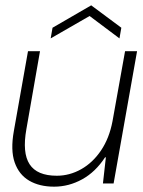

<svg xmlns="http://www.w3.org/2000/svg" viewBox="-20 -688 537 720"><path d="M183 12Q128 12 89.5 -10.5Q51 -33 35 -79Q19 -125 32 -197L85 -496H130L79 -204Q63 -115 91 -72Q119 -29 193 -29Q241 -29 284.5 -53.5Q328 -78 359 -124Q390 -170 402 -234L449 -496H494L406 0H366L377 -98H374Q338 -43 288 -15.5Q238 12 183 12ZM170 -544 177 -584 322 -668 435 -584 428 -544 316 -628Z"/></svg>

Font: DM Sans 36pt ExtraLight
Style: Italic
Weight: 250
Italic angle: -10°
Designer: Colophon Foundry, Jonny Pinhorn
Foundry: Colophon Foundry
Version: Version 4.004;gftools[0.9.30]